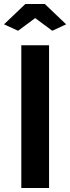

<svg xmlns="http://www.w3.org/2000/svg" viewBox="-32 -935 349 955"><path d="M212 0H74V-710H212ZM58 -782 -12 -814 94 -915H191L297 -814L228 -782L143 -845Z"/></svg>

Font: Raleway
Style: Bold
Weight: 700
Designer: Matt McInerney, Pablo Impallari, Rodrigo Fuenzalida
Foundry: Matt McInerney, Pablo Impallari, Rodrigo Fuenzalida
Version: Version 3.000